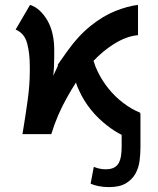

<svg xmlns="http://www.w3.org/2000/svg" viewBox="-20 -549 645 786"><path d="M555 54Q555 80 551.5 108.5Q548 137 535 161Q522 185 496 201Q470 217 426 217Q404 217 384 213Q364 209 351 203L364 134Q376 139 388 141.5Q400 144 412 144Q434 144 447 137Q460 130 466.5 117.5Q473 105 475.5 88Q478 71 478 52V3Q448 -12 420 -34Q382 -63 352.5 -99.5Q323 -136 304 -178Q296 -194 291 -211Q272 -182 255 -151Q214 -79 190 0H72Q84 -72 93 -137Q102 -202 102 -257Q102 -263 102 -269Q102 -274 102 -278Q102 -331 91 -372Q80 -413 44 -428L103 -529Q125 -522 143 -505Q161 -488 174.5 -464.5Q188 -441 195 -410.5Q202 -380 202 -345Q202 -331 202 -318Q202 -298 201 -276.5Q200 -255 198 -239Q218 -280 218 -284Q218 -284 217 -284Q217 -284 215.5 -282.5Q214 -281 214 -281Q214 -281 214 -281Q214 -281 257 -341.5Q300 -402 351 -443Q402 -484 452.5 -504Q503 -524 545 -529V-405Q497 -401 445 -368Q402 -341 363 -300Q369 -278 380 -256Q398 -219 424 -186.5Q450 -154 484 -128Q518 -102 555 -87L552 -82L555 -84Z"/></svg>

Font: Rising Sun
Style: Bold
Weight: 700
Designer: Matt McInerney, Pablo Impallari, Rodrigo Fuenzalida (Raleway font), Stephen Hutchings (Greek), Cristiano Sobral (main ch
Foundry: The Rising Sun Project Authors
Version: Version 4.327; ttfautohint (v1.8.4.7-5d5b-dirty)